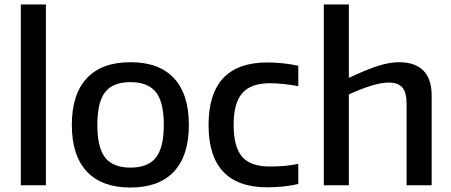

<svg xmlns="http://www.w3.org/2000/svg" viewBox="-20 -828 2017 858"><path d="M73 -808H185V0H73Z M450 -123.5Q485 -79 563 -79Q641 -79 676.5 -123.5Q712 -168 712 -270Q712 -372 676.5 -416.5Q641 -461 563 -461Q485 -461 450 -416.5Q415 -372 415 -270Q415 -168 450 -123.5ZM757.5 -61.5Q691 10 563 10Q435 10 368 -61.5Q301 -133 301 -270Q301 -407 368 -478.5Q435 -550 563 -550Q691 -550 757.5 -478.5Q824 -407 824 -270Q824 -133 757.5 -61.5Z M1175 9Q912 9 912 -269Q912 -549 1175 -549Q1209 -549 1246 -545Q1283 -541 1313 -534V-443Q1281 -449 1248.5 -452.5Q1216 -456 1186 -456Q1101 -456 1062.5 -411.5Q1024 -367 1024 -270Q1024 -172 1061.5 -128Q1099 -84 1184 -84Q1221 -84 1250.5 -86.5Q1280 -89 1313 -96V-6Q1287 1 1249.5 5Q1212 9 1175 9Z M1427 -808H1539V-480Q1613 -515 1666 -532.5Q1719 -550 1764 -550Q1834 -550 1871.5 -513Q1909 -476 1909 -401V0H1797V-364Q1797 -415 1778 -437Q1759 -459 1718 -459Q1683 -459 1637 -444.5Q1591 -430 1539 -406V0H1427Z"/></svg>

Font: EncodeSans
Style: Medium
Weight: 500
Designer: Pablo Impallari, Andres Torresi
Foundry: Pablo Impallari, Andres Torresi
Version: Version 1.000; ttfautohint (v1.4.1)